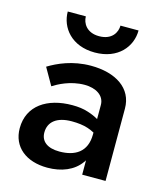

<svg xmlns="http://www.w3.org/2000/svg" viewBox="-104 -753 718 841"><g transform="rotate(15 254.5 -332.0)"><path d="M99 -674C99 -601 154 -531 259 -531C365 -531 420 -601 420 -674H338C338 -644 318 -605 259 -605C202 -605 181 -644 181 -674ZM114 -339C136 -353 189 -383 254 -383C305 -383 345 -359 345 -316V-252C332 -260 316 -267 297 -273C276 -280 252 -283 225 -283C112 -283 28 -229 28 -126C28 -42 92 10 189 10C253 10 307 -12 338 -55C341 -58 343 -62 345 -65V0H451V-328C451 -420 372 -471 259 -471C176 -471 111 -441 70 -416ZM137 -136C137 -184 173 -214 241 -214C269 -214 294 -211 315 -204C325 -201 335 -196 345 -191V-183C345 -102 292 -72 222 -72C168 -72 137 -95 137 -136Z"/></g></svg>

Font: Jost Medium
Style: Regular
Weight: 500
Version: Version 3.710